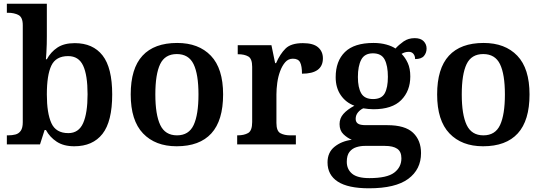

<svg xmlns="http://www.w3.org/2000/svg" viewBox="-20 -780 2931 1037"><path d="M381 10Q324 10 286.5 -14.5Q249 -39 228 -78H221L196 0H17V-49H25Q45 -49 63 -53.5Q81 -58 92 -73.5Q103 -89 103 -120V-644Q103 -687 79.5 -699Q56 -711 24 -711H17V-760H233V-584Q233 -566 232.5 -542Q232 -518 230.5 -495Q229 -472 228 -460H233Q254 -499 290 -523Q326 -547 384 -547Q482 -547 534 -480.5Q586 -414 586 -270Q586 -124 533.5 -57Q481 10 381 10ZM349 -61Q405 -61 429 -115Q453 -169 453 -271Q453 -374 429 -425.5Q405 -477 348 -477Q282 -477 257.5 -426Q233 -375 233 -270Q233 -169 257.5 -115Q282 -61 349 -61Z M934 10Q819 10 752.5 -59.5Q686 -129 686 -270Q686 -410 749.5 -479Q813 -548 937 -548Q1053 -548 1119 -479Q1185 -410 1185 -270Q1185 -129 1121.5 -59.5Q1058 10 934 10ZM936 -49Q1000 -49 1026 -105Q1052 -161 1052 -270Q1052 -379 1025.5 -433.5Q999 -488 935 -488Q871 -488 845 -433.5Q819 -379 819 -270Q819 -161 845.5 -105Q872 -49 936 -49Z M1261 0V-49H1264Q1298 -49 1320 -61.5Q1342 -74 1342 -121V-419Q1342 -463 1321 -475Q1300 -487 1267 -487H1264V-536H1446L1466 -439H1471Q1493 -489 1522.5 -518Q1552 -547 1616 -547Q1672 -547 1698 -524.5Q1724 -502 1724 -465Q1724 -382 1611 -382Q1611 -423 1601 -443Q1591 -463 1562 -463Q1537 -463 1520.5 -444Q1504 -425 1493 -395.5Q1482 -366 1477.5 -332.5Q1473 -299 1473 -270V-116Q1473 -72 1494.5 -60.5Q1516 -49 1547 -49H1578V0Z M1973 237Q1860 237 1804.5 201Q1749 165 1749 97Q1749 43 1787 12.5Q1825 -18 1880 -25Q1856 -35 1835 -55Q1814 -75 1814 -110Q1814 -141 1834.5 -164.5Q1855 -188 1894 -209Q1848 -226 1820.5 -266Q1793 -306 1793 -363Q1793 -450 1843 -499Q1893 -548 1997 -548Q2035 -548 2066 -539.5Q2097 -531 2116 -518Q2134 -538 2159.5 -556Q2185 -574 2220 -574Q2252 -574 2268 -557.5Q2284 -541 2284 -518Q2284 -495 2270 -478Q2256 -461 2222 -461Q2222 -478 2213 -489Q2204 -500 2188 -500Q2176 -500 2166.5 -497Q2157 -494 2149 -489Q2169 -469 2182.5 -439.5Q2196 -410 2196 -367Q2196 -289 2147 -239.5Q2098 -190 1997 -190Q1986 -190 1969 -191.5Q1952 -193 1942 -195Q1926 -188 1913.5 -173Q1901 -158 1901 -138Q1901 -121 1913 -112.5Q1925 -104 1956 -104H2072Q2168 -104 2211 -63Q2254 -22 2254 47Q2254 135 2185 186Q2116 237 1973 237ZM1995 -245Q2041 -245 2058 -276Q2075 -307 2075 -365Q2075 -425 2057.5 -458.5Q2040 -492 1994 -492Q1949 -492 1931 -457.5Q1913 -423 1913 -364Q1913 -307 1931 -276Q1949 -245 1995 -245ZM1975 182Q2070 182 2109 152.5Q2148 123 2148 75Q2148 39 2125.5 23.5Q2103 8 2059 8H1950Q1927 8 1904.5 15Q1882 22 1867.5 40.5Q1853 59 1853 94Q1853 134 1881.5 158Q1910 182 1975 182Z M2589 10Q2474 10 2407.5 -59.5Q2341 -129 2341 -270Q2341 -410 2404.5 -479Q2468 -548 2592 -548Q2708 -548 2774 -479Q2840 -410 2840 -270Q2840 -129 2776.5 -59.5Q2713 10 2589 10ZM2591 -49Q2655 -49 2681 -105Q2707 -161 2707 -270Q2707 -379 2680.5 -433.5Q2654 -488 2590 -488Q2526 -488 2500 -433.5Q2474 -379 2474 -270Q2474 -161 2500.5 -105Q2527 -49 2591 -49Z"/></svg>

Font: Noto Serif Malayalam SemiBold
Style: Regular
Weight: 600
Designer: Indian type Foundry, Jelle Bosma, Monotype Design Team
Foundry: Monotype Imaging Inc.
Version: Version 2.104; ttfautohint (v1.8.4.7-5d5b)